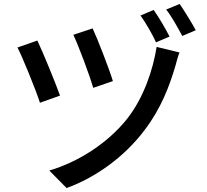

<svg xmlns="http://www.w3.org/2000/svg" viewBox="-20 -880 1040 966"><path d="M446 -737 349 -705C376 -648 432 -498 449 -438L548 -472C530 -532 469 -689 446 -737ZM768 -644C750 -529 703 -389 621 -284C520 -156 368 -63 228 -22L315 66C457 15 604 -88 707 -225C790 -333 833 -448 863 -550C868 -569 875 -596 883 -616ZM168 -676 68 -641C93 -593 161 -426 181 -363L282 -399C258 -466 196 -617 168 -676ZM753 -830 687 -802C712 -767 746 -709 765 -667L833 -696C814 -734 778 -795 753 -830ZM884 -860 816 -832C844 -797 875 -740 897 -699L965 -728C945 -765 908 -825 884 -860Z"/></svg>

Font: Noto Sans T Chinese Medium
Style: Regular
Weight: 500
Designer: Ryoko NISHIZUKA (kana & ideographs); Paul D. Hunt (Latin, Greek & Cyrillic); Wenlong ZHANG (bopomofo); Sandoll Communica
Foundry: Adobe Systems Incorporated
Version: Version 1.000;PS 1;hotconv 1.0.78;makeotf.lib2.5.61930